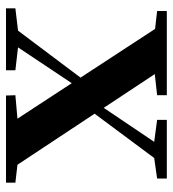

<svg xmlns="http://www.w3.org/2000/svg" viewBox="12 -587 575 639"><g transform="rotate(90 299.5 -267.5)"><path d="M528.3 -38.1 587.9 -31.2V0H297.9L296.9 -31.2L375 -38.1L256.8 -218.8L137.7 -40L213.9 -31.2V0H7.8V-31.2L82 -40L238.3 -248L76.2 -496.1L16.6 -502.9V-535.2H296.9V-502.9L226.6 -495.1L338.9 -325.2L452.1 -493.2L378.9 -502.9V-535.2H574.2V-502.9L505.9 -493.2L358.4 -294.9Z"/></g></svg>

Font: GenYoMin TW TTF Bold
Style: Regular
Weight: 700
Version: Version 1.300